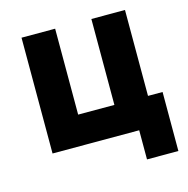

<svg xmlns="http://www.w3.org/2000/svg" viewBox="-112 -728 974 993"><g transform="rotate(-15 375.0 -232.0)"><path d="M554 156V0H90V-620H270V-160H464V-620H644V-160H722V156Z"/></g></svg>

Font: Martian Mono SemiExpanded ExtraBold
Style: Regular
Weight: 800
Width: 6
Designer: Roman Shamin
Foundry: Evil Martians
Version: Version 1.000